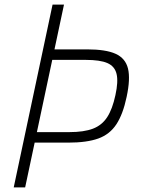

<svg xmlns="http://www.w3.org/2000/svg" viewBox="-20 -820 640 840"><path d="M111 -196 121 -242H284Q347 -242 386.5 -257Q426 -272 449 -307.5Q472 -343 485 -404Q498 -463 490 -496.5Q482 -530 450 -544Q418 -558 355 -558H188L198 -604H361Q443 -604 486 -584.5Q529 -565 540 -520Q551 -475 534 -396Q518 -320 489 -276Q460 -232 410 -214Q360 -196 278 -196ZM40 0 210 -800H260L90 0Z"/></svg>

Font: Victor Mono Thin
Style: Italic
Weight: 100
Italic angle: -12°
Monospace: yes
Designer: Rune Bjørnerås
Version: Version 1.561;gftools[0.9.30]